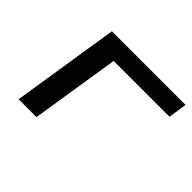

<svg xmlns="http://www.w3.org/2000/svg" viewBox="-115 -667 837 837"><g transform="rotate(45 303.5 -248.5)"><path d="M75 0 153 -497H607L594 -411H250L185 0Z"/></g></svg>

Font: Nunito Sans 7pt Expanded Medium
Style: Italic
Weight: 500
Width: 7
Italic angle: -9°
Designer: Vernon Adams
Foundry: Vernon Adams
Version: Version 3.101;gftools[0.9.27]